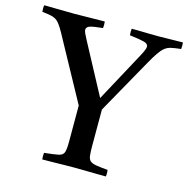

<svg xmlns="http://www.w3.org/2000/svg" viewBox="-129 -801 885 902"><g transform="rotate(15 313.5 -350.0)"><path d="M512 -560 365 -298V-124Q365 -93 367 -75Q369 -57 378 -49Q387 -41 407 -37.5Q427 -34 464 -31Q467 -15 464 1Q443 1 414 0.5Q385 0 356.5 -0.5Q328 -1 309 -1Q290 -1 262 -0.5Q234 0 205 0.5Q176 1 155 1Q153 -14 155 -31Q203 -36 224 -40.5Q245 -45 250 -60.5Q255 -76 255 -111V-288L103 -566Q85 -600 73 -619.5Q61 -639 49.5 -648.5Q38 -658 21.5 -662Q5 -666 -24 -669Q-26 -685 -24 -701Q12 -701 50 -700Q88 -699 125 -699Q157 -699 196 -700Q235 -701 271 -701Q273 -686 271 -669Q228 -665 210 -659.5Q192 -654 192 -640Q192 -633 197.5 -621.5Q203 -610 212 -593L343 -348L475 -592Q493 -625 493 -637Q493 -652 472.5 -657.5Q452 -663 402 -669Q400 -686 402 -701Q418 -701 443 -700.5Q468 -700 492.5 -699.5Q517 -699 533 -699Q565 -699 592.5 -700Q620 -701 651 -701Q653 -685 651 -669Q622 -666 604 -662Q586 -658 573 -647.5Q560 -637 546 -616.5Q532 -596 512 -560Z"/></g></svg>

Font: Tiro Bangla
Style: Regular
Weight: 400
Designer: Bangla: John Hudson & Fiona Ross. Latin: John Hudson.
Foundry: Tiro Typeworks Ltd.
Version: Version 1.60